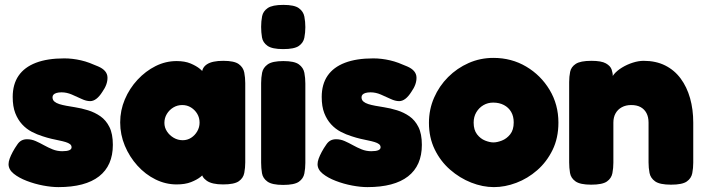

<svg xmlns="http://www.w3.org/2000/svg" viewBox="-20 -748 2886 786"><path d="M219 18Q191 18 156.5 11.5Q122 5 89.5 -7.5Q57 -20 36 -37Q15 -54 15 -76Q15 -86 19.5 -98.5Q24 -111 32 -126Q40 -141 52 -158Q59 -168 68.5 -173Q78 -178 91 -178Q109 -178 126 -170.5Q143 -163 160 -153.5Q177 -144 195.5 -136.5Q214 -129 235 -129Q254 -129 263.5 -133Q273 -137 273 -145Q273 -153 266.5 -158Q260 -163 248.5 -166.5Q237 -170 222 -173Q207 -176 190 -180Q173 -184 155 -190Q132 -197 110 -208.5Q88 -220 70.5 -239Q53 -258 42.5 -285Q32 -312 32 -351Q32 -403 56 -438Q80 -473 127 -491Q174 -509 243 -509Q260 -509 277 -507Q294 -505 311.5 -501Q329 -497 346.5 -490.5Q364 -484 382 -476Q419 -460 420 -431.5Q421 -403 399 -372Q387 -353 374.5 -343.5Q362 -334 349 -334Q333 -334 314 -343Q295 -352 274 -361Q253 -370 232 -370Q220 -370 211.5 -367.5Q203 -365 199 -360.5Q195 -356 195 -350Q195 -339 202.5 -332.5Q210 -326 222.5 -322Q235 -318 251.5 -315Q268 -312 287 -309Q313 -305 340.5 -296.5Q368 -288 391 -272Q414 -256 428 -228Q442 -200 442 -155Q442 -70 385.5 -26Q329 18 219 18Z M893 7Q848 7 826.5 -8Q805 -23 806 -42H820Q815 -35 800.5 -23.5Q786 -12 762 -2.5Q738 7 703 7Q658 7 616.5 -13.5Q575 -34 542.5 -70Q510 -106 491 -151.5Q472 -197 472 -247Q472 -296 491 -341Q510 -386 543 -421.5Q576 -457 617 -477.5Q658 -498 703 -498Q737 -498 760.5 -488Q784 -478 798.5 -466Q813 -454 818 -446H807Q806 -471 827.5 -485Q849 -499 894 -499Q939 -499 957.5 -485.5Q976 -472 980 -451Q984 -430 984 -408V-83Q984 -61 980 -40Q976 -19 957.5 -6Q939 7 893 7ZM728 -174Q747 -174 762.5 -184Q778 -194 787.5 -210.5Q797 -227 797 -246Q797 -266 787.5 -282Q778 -298 762 -308Q746 -318 726 -318Q706 -318 689.5 -308Q673 -298 663 -281.5Q653 -265 653 -245Q653 -226 663.5 -210Q674 -194 691 -184Q708 -174 728 -174Z M1139 9Q1094 9 1075 -4.5Q1056 -18 1052.5 -39Q1049 -60 1049 -82V-408Q1049 -430 1053 -450.5Q1057 -471 1076 -484.5Q1095 -498 1140 -498Q1185 -498 1203.5 -484.5Q1222 -471 1226 -450Q1230 -429 1230 -406V-81Q1230 -59 1226 -38Q1222 -17 1203.5 -4Q1185 9 1139 9ZM1139 -547Q1094 -547 1075 -560.5Q1056 -574 1052.5 -595Q1049 -616 1049 -638Q1049 -661 1053 -681.5Q1057 -702 1076 -715Q1095 -728 1140 -728Q1185 -728 1203.5 -714.5Q1222 -701 1226 -680Q1230 -659 1230 -637Q1230 -615 1226 -594Q1222 -573 1203.5 -560Q1185 -547 1139 -547Z M1484 18Q1456 18 1421.5 11.5Q1387 5 1354.5 -7.5Q1322 -20 1301 -37Q1280 -54 1280 -76Q1280 -86 1284.5 -98.5Q1289 -111 1297 -126Q1305 -141 1317 -158Q1324 -168 1333.5 -173Q1343 -178 1356 -178Q1374 -178 1391 -170.5Q1408 -163 1425 -153.5Q1442 -144 1460.5 -136.5Q1479 -129 1500 -129Q1519 -129 1528.5 -133Q1538 -137 1538 -145Q1538 -153 1531.5 -158Q1525 -163 1513.5 -166.5Q1502 -170 1487 -173Q1472 -176 1455 -180Q1438 -184 1420 -190Q1397 -197 1375 -208.5Q1353 -220 1335.5 -239Q1318 -258 1307.5 -285Q1297 -312 1297 -351Q1297 -403 1321 -438Q1345 -473 1392 -491Q1439 -509 1508 -509Q1525 -509 1542 -507Q1559 -505 1576.5 -501Q1594 -497 1611.5 -490.5Q1629 -484 1647 -476Q1684 -460 1685 -431.5Q1686 -403 1664 -372Q1652 -353 1639.5 -343.5Q1627 -334 1614 -334Q1598 -334 1579 -343Q1560 -352 1539 -361Q1518 -370 1497 -370Q1485 -370 1476.5 -367.5Q1468 -365 1464 -360.5Q1460 -356 1460 -350Q1460 -339 1467.5 -332.5Q1475 -326 1487.5 -322Q1500 -318 1516.5 -315Q1533 -312 1552 -309Q1578 -305 1605.5 -296.5Q1633 -288 1656 -272Q1679 -256 1693 -228Q1707 -200 1707 -155Q1707 -70 1650.5 -26Q1594 18 1484 18Z M2002 18Q1956 18 1909 -0.5Q1862 -19 1822.5 -53.5Q1783 -88 1759.5 -136.5Q1736 -185 1736 -245Q1736 -300 1757 -348Q1778 -396 1814.5 -432.5Q1851 -469 1898.5 -490Q1946 -511 2000 -511Q2074 -511 2134 -475.5Q2194 -440 2230 -380Q2266 -320 2266 -246Q2266 -183 2242 -134Q2218 -85 2179 -51Q2140 -17 2093.5 0.5Q2047 18 2002 18ZM2000 -165Q2015 -165 2034.5 -172.5Q2054 -180 2068.5 -198Q2083 -216 2083 -247Q2083 -272 2072.5 -290Q2062 -308 2043 -318Q2024 -328 1999 -328Q1977 -328 1959 -317.5Q1941 -307 1930 -288.5Q1919 -270 1919 -246Q1919 -216 1933 -198Q1947 -180 1966 -172.5Q1985 -165 2000 -165Z M2400 8Q2355 8 2336 -5.5Q2317 -19 2313.5 -40Q2310 -61 2310 -83V-412Q2310 -434 2314 -454Q2318 -474 2337 -486.5Q2356 -499 2401 -499Q2442 -499 2460.5 -488.5Q2479 -478 2484 -463Q2489 -448 2488.5 -435.5Q2488 -423 2490 -420L2482 -414Q2481 -429 2493.5 -444Q2506 -459 2526.5 -471.5Q2547 -484 2570.5 -491.5Q2594 -499 2615 -499Q2665 -499 2703 -480Q2741 -461 2766.5 -426.5Q2792 -392 2805 -346Q2818 -300 2818 -246V-82Q2818 -60 2814 -39Q2810 -18 2791.5 -5Q2773 8 2727 8Q2681 8 2662 -5.5Q2643 -19 2639 -40Q2635 -61 2635 -83V-246Q2635 -269 2626.5 -285Q2618 -301 2602.5 -309.5Q2587 -318 2564 -318Q2542 -318 2525.5 -309Q2509 -300 2500 -284Q2491 -268 2491 -246V-82Q2491 -60 2487 -39Q2483 -18 2464.5 -5Q2446 8 2400 8Z"/></svg>

Font: Fredoka
Style: Bold
Weight: 700
Designer: Ben Nathan
Foundry: Milena B. Brandão, Ben Nathan
Version: Version 2.001